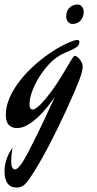

<svg xmlns="http://www.w3.org/2000/svg" viewBox="-70 -574 435 859"><path d="M299.8 -276.9Q299.8 -269.5 298.1 -260.3Q296.4 -251 292.5 -238.3Q288.6 -225.6 281.5 -208Q274.4 -190.4 264.2 -166Q246.1 -124 226.3 -80.8Q206.5 -37.6 186 4.2Q165.5 45.9 145.3 84.2Q125 122.6 106.2 154.8Q87.4 187 71.3 211.4Q55.2 235.8 43 249Q35.6 257.3 25.6 261.2Q15.6 265.1 4.9 265.1Q-6.8 265.1 -16.8 261.5Q-26.9 257.8 -34.2 249Q-41.5 240.2 -45.7 225.8Q-49.8 211.4 -49.8 189.9Q-49.8 168.9 -42.2 143.1Q-34.7 117.2 -14.2 86.9Q-20 124.5 -20 145Q-20 167.5 -14.9 175.8Q-9.8 184.1 -2.9 184.1Q1.5 184.1 7.6 179.7Q13.7 175.3 22.7 163.1Q31.7 150.9 43.7 130.1Q55.7 109.4 71.8 76.2Q83.5 53.2 99.6 21Q113.3 -6.8 132.1 -47.1Q150.9 -87.4 175.8 -141.1Q159.2 -117.2 139.2 -92.3Q119.1 -67.4 96.9 -47.1Q74.7 -26.9 51.5 -13.9Q28.3 -1 5.9 -1Q-16.1 -1 -30 -14.6Q-43.9 -28.3 -43.9 -60.1Q-43.9 -95.7 -29.1 -131.6Q-14.2 -167.5 10.7 -201.7Q35.6 -235.8 67.6 -266.6Q99.6 -297.4 133.8 -322.5Q168 -347.7 201.7 -366Q235.4 -384.3 263.2 -393.1Q266.1 -394 269 -394.5Q272 -395 274.9 -395Q279.3 -395 282.2 -393.1Q285.2 -391.1 285.2 -387.2Q285.2 -373.5 275.9 -365.7Q266.6 -357.9 251.5 -351.3Q236.3 -344.7 217.5 -336.4Q198.7 -328.1 179.2 -314Q158.2 -298.3 137.2 -273.2Q116.2 -248 99.6 -219.5Q83 -190.9 72.5 -161.4Q62 -131.8 62 -106.9Q62 -94.7 65.9 -89.4Q69.8 -84 76.2 -84Q84.5 -84 97.7 -94.5Q110.8 -105 127.7 -124.5Q144.5 -144 164.1 -170.9Q183.6 -197.8 204.1 -231Q216.3 -250.5 226.1 -267.6Q235.8 -284.7 243.4 -297.1Q251 -309.6 256.3 -316.9Q261.7 -324.2 265.1 -324.2Q268.6 -324.2 274.7 -320.1Q280.8 -315.9 286.1 -309.3Q291.5 -302.7 295.7 -294.2Q299.8 -285.6 299.8 -276.9ZM304.7 -522Q304.7 -510.7 301.3 -500.7Q297.9 -490.7 291.5 -483.2Q285.2 -475.6 275.6 -471.2Q266.1 -466.8 253.9 -466.8Q247.1 -466.8 241.9 -470Q236.8 -473.1 233.2 -478Q229.5 -482.9 227.8 -488.5Q226.1 -494.1 226.1 -499Q226.1 -524.4 240.5 -539.1Q254.9 -553.7 278.8 -553.7Q284.7 -553.7 289.6 -550.5Q294.4 -547.4 297.9 -542.5Q301.3 -537.6 303 -532.2Q304.7 -526.9 304.7 -522Z"/></svg>

Font: Mervale Script
Style: Regular
Weight: 400
Designer: Astigmatic (AOETI)
Foundry: Astigmatic (AOETI)
Version: Version 1.000